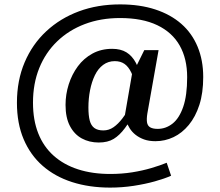

<svg xmlns="http://www.w3.org/2000/svg" viewBox="-20 -697 1000 873"><path d="M481 94Q534 94 581 86.5Q628 79 668.5 67Q709 55 738 43L758 102Q729 115 684.5 127.5Q640 140 587.5 148Q535 156 481 156Q386 156 308 131Q230 106 174 57Q118 8 87.5 -64Q57 -136 57 -230Q57 -331 92 -413.5Q127 -496 190.5 -555Q254 -614 339 -645.5Q424 -677 526 -677Q616 -677 686 -654Q756 -631 804.5 -588.5Q853 -546 878.5 -484.5Q904 -423 904 -347Q904 -274 886.5 -220Q869 -166 838.5 -129Q808 -92 769 -73.5Q730 -55 687 -55Q657 -55 635 -63Q613 -71 596.5 -84Q580 -97 569.5 -114Q559 -131 552 -150L544 -151L584 -382L592 -380L636 -469H701L650 -181Q646 -156 648.5 -140.5Q651 -125 663 -118Q675 -111 697 -111Q734 -111 764.5 -135Q795 -159 813 -211Q831 -263 831 -346Q831 -430 797 -490Q763 -550 695 -582.5Q627 -615 526 -615Q438 -615 365.5 -587.5Q293 -560 240 -509Q187 -458 158.5 -387.5Q130 -317 130 -230Q130 -151 154 -90.5Q178 -30 224 11Q270 52 335 73Q400 94 481 94ZM429 -49Q386 -49 352 -67.5Q318 -86 298 -124Q278 -162 278 -220Q278 -268 292.5 -313.5Q307 -359 334 -395.5Q361 -432 400.5 -453.5Q440 -475 490 -475Q529 -475 555 -459Q581 -443 598 -411Q615 -379 626 -330L599 -297Q590 -340 577 -367Q564 -394 546 -406.5Q528 -419 502 -419Q472 -419 449 -402Q426 -385 411.5 -355Q397 -325 389.5 -287Q382 -249 382 -208Q382 -172 388 -149Q394 -126 409 -115Q424 -104 450 -104Q475 -104 496 -118.5Q517 -133 536.5 -158.5Q556 -184 576 -217L603 -196Q572 -147 548 -114.5Q524 -82 497 -65.5Q470 -49 429 -49Z"/></svg>

Font: Roboto Serif 20pt Medium
Style: Regular
Weight: 500
Version: Version 1.008